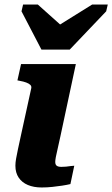

<svg xmlns="http://www.w3.org/2000/svg" viewBox="-20 -823 496 848"><path d="M163 -604H288L449 -773L456 -803H387L204 -689L280 -684L147 -803H82L75 -773ZM164 5Q129 5 103 -6Q77 -17 62.5 -38.5Q48 -60 48 -91Q48 -105 51 -122Q54 -139 59.5 -165Q65 -191 74 -232L118 -433Q120 -442 114 -448Q108 -454 96 -458.5Q84 -463 67 -466L57 -468L73 -540H315L247 -222Q240 -188 234.5 -165.5Q229 -143 226.5 -129Q224 -115 224 -108Q224 -96 230.5 -91Q237 -86 251 -86Q262 -86 272 -87Q282 -88 291.5 -89.5Q301 -91 308 -91L291 -10Q274 -6 254 -3Q234 0 211 2.5Q188 5 164 5Z"/></svg>

Font: Roboto Serif
Style: Bold Italic
Weight: 700
Italic angle: -10°
Designer: Greg Gazdowicz
Foundry: Commercial Type
Version: Version 1.008